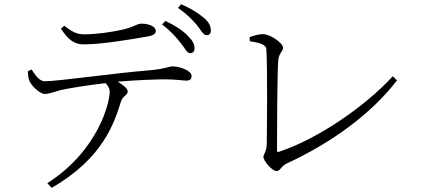

<svg xmlns="http://www.w3.org/2000/svg" viewBox="-20 -831 2020 917"><path d="M842 -627C863 -601 872 -578 887 -577C900 -576 909 -585 909 -599C910 -620 900 -637 876 -661C853 -685 817 -709 770 -731L754 -714C796 -683 821 -653 842 -627ZM919 -713C940 -688 949 -664 966 -663C979 -662 987 -670 987 -686C987 -706 978 -726 951 -748C927 -768 893 -790 845 -811L830 -793C873 -764 896 -739 919 -713ZM681 -656C713 -661 724 -670 724 -683C724 -704 693 -718 655 -718C633 -718 620 -701 559 -688C507 -677 439 -667 381 -667C348 -667 324 -679 287 -708L271 -694C303 -646 331 -619 379 -619C468 -619 604 -643 681 -656ZM227 66C471 -74 526 -244 558 -347C566 -373 590 -376 590 -394C590 -409 567 -426 542 -441C638 -449 728 -452 772 -452C819 -452 854 -446 869 -446C890 -446 895 -455 895 -468C895 -494 839 -514 804 -514C787 -514 773 -503 702 -496C507 -480 262 -443 193 -443C169 -443 149 -471 131 -499L113 -491C114 -471 115 -457 120 -446C130 -419 174 -381 195 -382C216 -383 241 -393 271 -401C300 -408 397 -424 484 -434C498 -419 504 -407 504 -392C504 -344 452 -114 206 44Z M1172 -654 1173 -634C1240 -625 1251 -610 1252 -596C1258 -521 1255 -200 1254 -144C1254 -107 1238 -94 1238 -82C1238 -63 1279 -14 1301 -14C1319 -14 1321 -37 1351 -51C1564 -149 1754 -288 1876 -447L1856 -467C1725 -324 1500 -168 1312 -106C1305 -104 1303 -106 1303 -114C1303 -204 1304 -489 1309 -545C1313 -578 1332 -587 1332 -602C1332 -625 1272 -668 1235 -668C1219 -668 1195 -662 1172 -654Z"/></svg>

Font: Noto Serif CJK KR Light
Style: Regular
Weight: 300
Designer: Ryoko NISHIZUKA 西塚涼子 (kana & ideographs); Frank Grießhammer (Latin, Greek & Cyrillic); Wenlong ZHANG 张文龙 (bopomofo); San
Foundry: Adobe
Version: Version 2.001;hotconv 1.1.0;makeotfexe 2.6.0